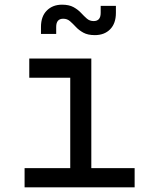

<svg xmlns="http://www.w3.org/2000/svg" viewBox="-20 -800 640 820"><path d="M85 0V-82H280V-468H105V-550H370V-82H555V0ZM385 -650Q355 -650 336 -660.5Q317 -671 304 -685Q291 -699 279 -709.5Q267 -720 250 -720Q220 -720 220 -685V-655H155V-685Q155 -730 180 -755Q205 -780 245 -780Q275 -780 294 -769.5Q313 -759 326 -745Q339 -731 351 -720.5Q363 -710 380 -710Q410 -710 410 -745V-775H475V-745Q475 -700 450.5 -675Q426 -650 385 -650Z"/></svg>

Font: JetBrainsMonoNL NFM
Style: Regular
Weight: 400
Monospace: yes
Designer: Philipp Nurullin, Konstantin Bulenkov
Foundry: JetBrains
Version: Version 2.304; ttfautohint (v1.8.4.7-5d5b);Nerd Fonts 3.3.0